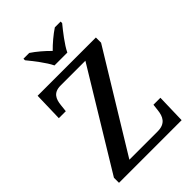

<svg xmlns="http://www.w3.org/2000/svg" viewBox="-267 -1041 1151 1151"><g transform="rotate(-45 308.5 -465.5)"><path d="M262 -771H371C392 -816 443 -880 474 -918V-931H425C390 -908 346 -871 316 -840C286 -871 243 -908 208 -931H159V-918C190 -880 241 -816 262 -771ZM38 0H569L574 -185H515L510 -142C505 -96 487 -54 420 -54H180L556 -670V-714H62L57 -529H116L121 -575C126 -623 142 -660 203 -660H413L38 -43Z"/></g></svg>

Font: Noto Naskh Arabic UI Medium
Style: Regular
Weight: 500
Designer: Monotype Design Team, David Williams, Mohamad Dakak and Nizar Qandah
Foundry: Monotype Imaging Inc.
Version: Version 2.014